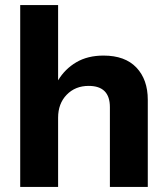

<svg xmlns="http://www.w3.org/2000/svg" viewBox="-20 -740 659 760"><path d="M60 0V-720H210V-422Q237 -467 282 -493.5Q327 -520 390 -520Q475 -520 520 -472.5Q565 -425 565 -345V0H415V-316Q415 -400 331 -400Q278 -400 244 -365Q210 -330 210 -274V0Z"/></svg>

Font: Instrument Sans
Style: Bold
Weight: 700
Designer: Rodrigo Fuenzalida
Foundry: fragTYPE
Version: Version 1.000; ttfautohint (v1.8.4.7-5d5b);gftools[0.9.28]